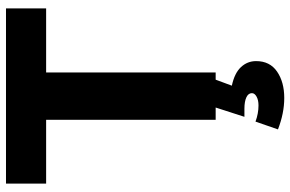

<svg xmlns="http://www.w3.org/2000/svg" viewBox="-184 -556 969 641"><g transform="rotate(-90 300.5 -235.5)"><path d="M355 0 335 54Q377 63 397 84.5Q417 106 417 135Q417 181 382 205Q347 229 294 229Q243 229 189 208L215 133Q242 143 269 143Q287 143 298.5 136.5Q310 130 310 121Q310 109 296 102.5Q282 96 258 96H231L262 0H221V-566H8V-700H593V-566H379V0Z"/></g></svg>

Font: Montserrat arm2 SemiBold
Style: Regular
Weight: 600
Designer: Julieta Ulanovsky
Foundry: Julieta Ulanovsky
Version: Version 6.000